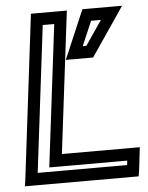

<svg xmlns="http://www.w3.org/2000/svg" viewBox="-51 -716 602 783"><g transform="rotate(-5 250.0 -324.5)"><path d="M489 0 497 -68 500 -93H475H181L249 -649L252 -674H227H130H105L102 -649L23 0L19 25H44H460H485L489 0ZM442 -25H76L149 -624H196L128 -68L125 -43H150H444L442 -25ZM435 -674H334H316L308 -656L244 -506L230 -474H264H328H342L351 -487L453 -637L478 -674H435ZM387 -624 319 -524H304L347 -624H387Z"/></g></svg>

Font: Gamestation Display Outline
Style: Italic
Weight: 400
Designer: Jonas Hecksher
Foundry: Jonas Hecksher, Playtypeª, e-types AS
Version: Version 1.003